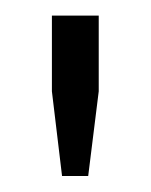

<svg xmlns="http://www.w3.org/2000/svg" viewBox="-20 -820 193 246"><path d="M59.5 -594.5 46.5 -703V-800H106.5V-703L93 -594.5Z"/></svg>

Font: Big Shoulders Display Thin
Style: Regular
Weight: 400
Version: Version 2.002